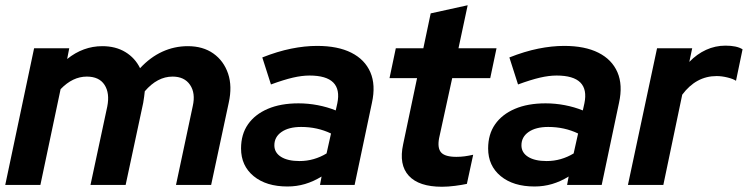

<svg xmlns="http://www.w3.org/2000/svg" viewBox="-22 -705 2851 732"><path d="M-2 0 108 -521H242L234 -480Q295 -529 368 -529Q419 -529 456 -506.5Q493 -484 512 -445Q551 -487 597 -508Q643 -529 694 -529Q752 -529 791.5 -501Q831 -473 847.5 -424.5Q864 -376 850 -313L783 0H649L713 -301Q724 -350 702.5 -381.5Q681 -413 636 -413Q578 -413 530 -357Q529 -347 527.5 -336Q526 -325 524 -313L457 0H323L387 -299Q397 -350 376.5 -381.5Q356 -413 309 -413Q282 -413 257 -401Q232 -389 209 -365L132 0Z M1074 6Q993 6 945 -33.5Q897 -73 897 -139Q897 -193 923.5 -231Q950 -269 999 -290Q1048 -311 1116 -311Q1153 -311 1189.5 -304Q1226 -297 1258 -284L1264 -311Q1275 -364 1248.5 -390.5Q1222 -417 1158 -417Q1129 -417 1094.5 -409Q1060 -401 1011 -383L978 -486Q1036 -509 1088 -519.5Q1140 -530 1187 -530Q1266 -530 1317.5 -504Q1369 -478 1390 -429.5Q1411 -381 1396 -313L1330 0H1198L1204 -32Q1173 -13 1141 -3.5Q1109 6 1074 6ZM1120 -91Q1148 -91 1174 -98.5Q1200 -106 1223 -120L1240 -196Q1188 -221 1126 -221Q1079 -221 1051.5 -202Q1024 -183 1024 -151Q1024 -123 1049.5 -107Q1075 -91 1120 -91Z M1663 7Q1575 7 1536.5 -35Q1498 -77 1515 -155L1568 -407H1463L1487 -521H1592L1620 -654L1761 -685L1726 -521H1871L1847 -407H1702L1652 -178Q1645 -140 1660 -123.5Q1675 -107 1718 -107Q1734 -107 1749 -109Q1764 -111 1782 -115L1758 -4Q1740 0 1713 3.5Q1686 7 1663 7Z M2016 6Q1935 6 1887 -33.5Q1839 -73 1839 -139Q1839 -193 1865.5 -231Q1892 -269 1941 -290Q1990 -311 2058 -311Q2095 -311 2131.5 -304Q2168 -297 2200 -284L2206 -311Q2217 -364 2190.5 -390.5Q2164 -417 2100 -417Q2071 -417 2036.5 -409Q2002 -401 1953 -383L1920 -486Q1978 -509 2030 -519.5Q2082 -530 2129 -530Q2208 -530 2259.5 -504Q2311 -478 2332 -429.5Q2353 -381 2338 -313L2272 0H2140L2146 -32Q2115 -13 2083 -3.5Q2051 6 2016 6ZM2062 -91Q2090 -91 2116 -98.5Q2142 -106 2165 -120L2182 -196Q2130 -221 2068 -221Q2021 -221 1993.5 -202Q1966 -183 1966 -151Q1966 -123 1991.5 -107Q2017 -91 2062 -91Z M2372 0 2483 -521H2617L2606 -469Q2635 -499 2670 -515Q2705 -531 2744 -531Q2787 -531 2809 -517L2784 -397Q2774 -404 2752 -409.5Q2730 -415 2710 -415Q2632 -415 2579 -344L2507 0Z"/></svg>

Font: Red Hat Display ExtraBold
Style: Italic
Weight: 800
Italic angle: -12°
Designer: Pentagram, MCKL
Foundry: Pentagram, MCKL
Version: Version 1.023